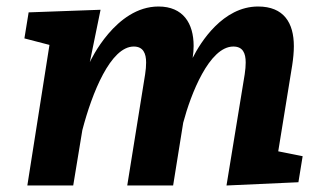

<svg xmlns="http://www.w3.org/2000/svg" viewBox="-20 -570 975 590"><path d="M68 -532 55 -452 132 -432 64 0H205L233 -170C263 -285 320 -427 391 -427C420 -427 429 -406 429 -378C429 -367 428 -355 426 -342L371 0H512L543 -193C566 -280 623 -427 697 -427C726 -427 735 -407 735 -378C735 -368 734 -355 732 -342L676 0L897 -10L910 -90L835 -105L878 -370C881 -390 883 -410 883 -428C883 -500 852 -550 773 -550C665 -550 596 -440 572 -392C574 -405 575 -417 575 -429C575 -498 543 -550 467 -550C335 -550 258 -383 256 -379L289 -540Z"/></svg>

Font: Bitter
Style: Bold Italic
Weight: 700
Designer: Sol Matas
Foundry: Sol Matas
Version: Version 1.002